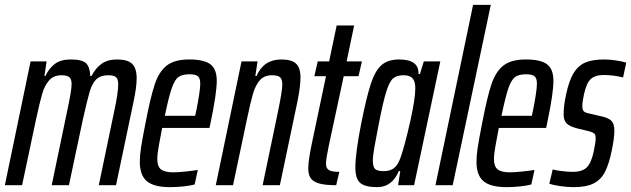

<svg xmlns="http://www.w3.org/2000/svg" viewBox="-25 -763 2600 791"><path d="M101 -510H167L158 -450H162Q178 -483 202 -500.5Q226 -518 266 -518Q313 -518 329 -503Q345 -488 347 -450H352Q369 -483 394 -500.5Q419 -518 457 -518Q501 -518 519.5 -500Q538 -482 538 -440Q538 -404 525 -343L453 0H382L445 -302Q462 -380 462 -416Q462 -437 453 -445Q444 -453 422 -453Q389 -453 372 -436.5Q355 -420 345 -387Q335 -354 316 -269L259 0H188L251 -302Q270 -390 270 -416Q270 -438 260 -445.5Q250 -453 228 -453Q196 -453 177.5 -432Q159 -411 149 -377Q139 -343 123 -269L66 0H-5Z M551 -96Q551 -122 556 -155Q561 -188 574 -254Q595 -363 612.5 -415.5Q630 -468 662 -493Q694 -518 754 -518Q816 -518 842 -498Q868 -478 868 -430Q868 -378 842 -255L838 -236H643Q635 -195 629 -161Q623 -127 623 -107Q623 -77 638.5 -65Q654 -53 689 -53Q707 -53 740.5 -56.5Q774 -60 790 -63L777 -3Q759 2 730.5 5Q702 8 676 8Q609 8 580 -16.5Q551 -41 551 -96ZM779 -286 784 -309Q790 -338 795 -370Q800 -402 800 -418Q800 -441 790 -449Q780 -457 756 -457Q726 -457 710.5 -446Q695 -435 683 -401Q671 -367 654 -286Z M970 -510H1036L1027 -450H1032Q1061 -518 1134 -518Q1176 -518 1194.5 -501Q1213 -484 1213 -444Q1213 -406 1199 -338L1128 0H1057L1120 -302Q1138 -389 1138 -414Q1138 -437 1128.5 -445Q1119 -453 1095 -453Q1064 -453 1046 -433Q1028 -413 1017.5 -377.5Q1007 -342 992 -270L935 0H864Z M1245 -69Q1245 -103 1261 -178L1318 -449H1270L1284 -510H1331L1362 -658H1434L1403 -510H1466L1452 -449H1391L1329 -160Q1318 -108 1318 -88Q1318 -71 1329 -63Q1340 -55 1373 -55L1360 0Q1313 0 1288.5 -7.5Q1264 -15 1254.5 -29.5Q1245 -44 1245 -69Z M1439 -73Q1439 -131 1463 -254Q1485 -364 1503 -418.5Q1521 -473 1547.5 -495.5Q1574 -518 1619 -518Q1702 -518 1699 -458H1705L1721 -510H1789L1681 0H1615L1624 -58H1618Q1590 8 1529 8Q1480 8 1459.5 -9Q1439 -26 1439 -73ZM1626 -116Q1643 -165 1664.5 -260.5Q1686 -356 1686 -399Q1686 -428 1674.5 -440.5Q1663 -453 1638 -453Q1610 -453 1595 -440.5Q1580 -428 1567 -387.5Q1554 -347 1536 -255Q1525 -200 1518 -160Q1511 -120 1511 -102Q1511 -75 1520.5 -66.5Q1530 -58 1556 -58Q1583 -58 1599 -71Q1615 -84 1626 -116Z M1769 0 1924 -743H1997L1840 0Z M1938 -96Q1938 -122 1943 -155Q1948 -188 1961 -254Q1982 -363 1999.5 -415.5Q2017 -468 2049 -493Q2081 -518 2141 -518Q2203 -518 2229 -498Q2255 -478 2255 -430Q2255 -378 2229 -255L2225 -236H2030Q2022 -195 2016 -161Q2010 -127 2010 -107Q2010 -77 2025.5 -65Q2041 -53 2076 -53Q2094 -53 2127.5 -56.5Q2161 -60 2177 -63L2164 -3Q2146 2 2117.5 5Q2089 8 2063 8Q1996 8 1967 -16.5Q1938 -41 1938 -96ZM2166 -286 2171 -309Q2177 -338 2182 -370Q2187 -402 2187 -418Q2187 -441 2177 -449Q2167 -457 2143 -457Q2113 -457 2097.5 -446Q2082 -435 2070 -401Q2058 -367 2041 -286Z M2238 -6 2252 -65Q2260 -62 2287 -58.5Q2314 -55 2334 -55Q2374 -55 2392.5 -73.5Q2411 -92 2421 -139Q2429 -177 2429 -193Q2429 -208 2423 -213Q2417 -218 2403 -222L2353 -234Q2322 -242 2309.5 -254.5Q2297 -267 2297 -293Q2297 -327 2307 -373Q2319 -430 2337.5 -461Q2356 -492 2385.5 -505Q2415 -518 2464 -518Q2487 -518 2513 -514Q2539 -510 2555 -505L2542 -444Q2500 -454 2462 -454Q2427 -454 2409 -437.5Q2391 -421 2381 -375Q2374 -343 2374 -326Q2374 -311 2379.5 -305Q2385 -299 2400 -296L2460 -282Q2484 -276 2495 -264Q2506 -252 2506 -225Q2506 -195 2496 -146Q2484 -87 2467.5 -55Q2451 -23 2421 -7.5Q2391 8 2338 8Q2311 8 2281.5 3.5Q2252 -1 2238 -6Z"/></svg>

Font: Saira Ultra Condensed Medium
Style: Italic
Weight: 500
Width: 1
Italic angle: -12°
Designer: Hector Gatti with collaboration of the Omnibus-Type team
Foundry: Omnibus-Type
Version: Version 1.001; ttfautohint (v1.8)